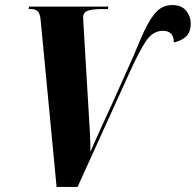

<svg xmlns="http://www.w3.org/2000/svg" viewBox="-20 -740 775 760"><path d="M141 -659Q139 -685 130 -694.5Q121 -704 105 -704H93L95 -714H409L407 -704H374Q349 -704 329 -698Q309 -692 309 -671Q309 -662 310 -651Q311 -640 311 -634L330 -314Q333 -267 335.5 -222Q338 -177 338 -139Q343 -151 354 -176Q365 -201 378 -229.5Q391 -258 401.5 -281Q412 -304 415 -310L473 -439Q511 -523 537 -586Q563 -649 591 -684.5Q619 -720 662 -720Q699 -720 717 -697.5Q735 -675 735 -648Q735 -612 716 -595Q697 -578 668 -572Q668 -618 625 -618Q586 -618 560 -580.5Q534 -543 496 -460L287 0H204Z"/></svg>

Font: Noto Serif Display ExtraCondensed Black
Style: Italic
Weight: 900
Width: 2
Italic angle: -12°
Designer: Monotype Design Team
Foundry: Monotype Imaging Inc.
Version: Version 2.009